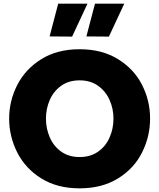

<svg xmlns="http://www.w3.org/2000/svg" viewBox="-20 -1019 870 1049"><path d="M458 -999 374 -819 251 -820 298 -999ZM659 -999 575 -819 452 -820 499 -999ZM30 -371Q30 -468 74.5 -555Q119 -642 206 -696Q293 -750 415 -750Q537 -750 624.5 -696Q712 -642 756 -555.5Q800 -469 800 -371Q800 -273 756 -185.5Q712 -98 624.5 -44Q537 10 415 10Q293 10 206 -44Q119 -98 74.5 -185.5Q30 -273 30 -371ZM600 -371Q600 -425 578.5 -473Q557 -521 515.5 -550.5Q474 -580 415 -580Q356 -580 314.5 -550.5Q273 -521 252 -473Q231 -425 231 -371Q231 -317 252 -268.5Q273 -220 314.5 -190.5Q356 -161 415 -161Q474 -161 516 -190.5Q558 -220 579 -268.5Q600 -317 600 -371Z"/></svg>

Font: Be Vietnam Black
Style: Regular
Weight: 900
Designer: Lam Bao; Tony Le; Vietanh Nguyen
Foundry: Yellow Type Foundry
Version: Version 5.000